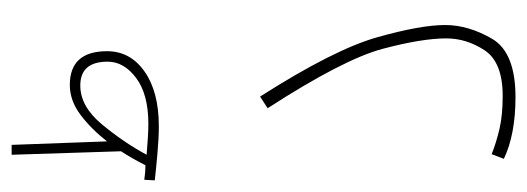

<svg xmlns="http://www.w3.org/2000/svg" viewBox="-313 -593 906 330"><g transform="rotate(-90 140.0 -428.0)"><path d="M92 -626Q74 -626 39 -629Q60 -668 91 -705.5Q122 -743 158 -743Q199 -743 199 -696Q199 -668 171 -647Q143 -626 92 -626ZM88 -608Q147 -608 182 -632.5Q217 -657 217 -697Q217 -761 159 -761Q132 -761 107.5 -742.5Q83 -724 62 -697L56 -861H39L45 -673Q32 -653 21 -631Q15 -631 9 -631.5Q3 -632 -4 -633L-5 -615Q12 -613 40 -610.5Q68 -608 88 -608ZM138 5Q215 5 238.5 -35.5Q262 -76 262 -116Q262 -158 241 -232.5Q220 -307 139 -434L119 -421Q203 -291 221 -223.5Q239 -156 239 -114Q239 -79 218.5 -48Q198 -17 140 -17Q107 -17 83.5 -22.5Q60 -28 40 -36L32 -15Q74 5 138 5Z"/></g></svg>

Font: Noto Sans Arabic Condensed Thin
Style: Regular
Weight: 250
Width: 3
Designer: Nadine Chahine
Foundry: Monotype Imaging Inc.
Version: 1.001